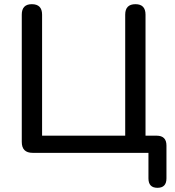

<svg xmlns="http://www.w3.org/2000/svg" viewBox="-20 -730 838 917"><path d="M732 167Q689 167 689 122V0H136Q84 0 84 -52V-660Q84 -710 132 -710Q181 -710 181 -660V-82H578V-660Q578 -710 627 -710Q675 -710 675 -660V-82H728Q775 -82 775 -35V122Q775 167 732 167Z"/></svg>

Font: Chiron GoRound TC
Style: Regular
Weight: 400
Designer: Ryoko NISHIZUKA 西塚涼子 (kana, bopomofo & ideographs); Paul D. Hunt (Latin, Greek & Cyrillic); Sandoll Communications 산돌커뮤니
Foundry: Adobe
Version: Version 1.000;hotconv 1.1.1;makeotfexe 2.6.0